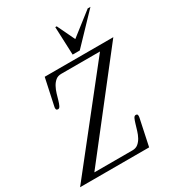

<svg xmlns="http://www.w3.org/2000/svg" viewBox="-235 -1008 1027 1129"><g transform="rotate(-30 278.0 -444.0)"><path d="M441.9 0H-26.9L473.6 -632.8H210.4Q187 -632.8 171.9 -620.1Q156.7 -607.4 146.5 -588.4Q136.2 -569.3 129.6 -547.4Q123 -525.4 117.7 -506.3Q112.3 -487.3 106.2 -474.6Q100.1 -461.9 91.3 -461.9Q80.1 -461.9 78.4 -470Q76.7 -478 79.1 -486.8L117.7 -666.5H583.5L89.4 -33.7H348.6Q371.6 -33.7 387 -46.4Q402.3 -59.1 412.6 -78.1Q422.9 -97.2 429.4 -119.1Q436 -141.1 441.7 -160.2Q447.3 -179.2 453.1 -191.9Q459 -204.6 468.3 -204.6Q479.5 -204.6 480.7 -196.5Q481.9 -188.5 480 -179.7ZM327.1 -888.2 384.3 -768.6 537.6 -888.2H556.2L373.5 -697.3H325.2L317.4 -888.2Z"/></g></svg>

Font: Atsinvsda
Style: Italic
Weight: 400
Italic angle: -12°
Designer: Al Webster
Foundry: Al Webster and Michael Everson
Version: Version 2.000